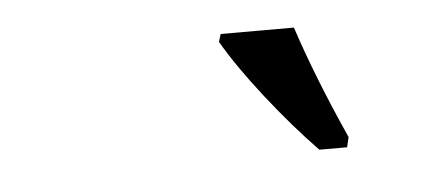

<svg xmlns="http://www.w3.org/2000/svg" viewBox="-28 -810 574 248"><g transform="rotate(-5 259.5 -686.0)"><path d="M261 -756 264 -766H359Q381 -699 417 -619L414 -606H378Q346 -639 313 -681Q280 -723 261 -756Z"/></g></svg>

Font: Noto Serif Narrow
Style: Italic
Weight: 400
Width: 4
Italic angle: -12°
Designer: Monotype Design Team
Foundry: Monotype Imaging Inc.
Version: Version 1.001